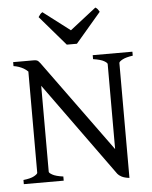

<svg xmlns="http://www.w3.org/2000/svg" viewBox="-58 -900 765 964"><g transform="rotate(-5 324.5 -418.5)"><path d="M625 -595Q590 -590 572.5 -580.5Q555 -571 555 -564V-16L496 -35V-564Q496 -570 480 -579.5Q464 -589 425 -595V-615H625ZM555 15Q530 12 516 4.5Q502 -3 496 -11L116 -537Q97 -565 74 -578Q51 -591 24 -595V-615H128Q143 -615 150 -609Q157 -603 175 -577L497 -134Q504 -124 517.5 -106Q531 -88 543 -73.5Q555 -59 555 -59ZM24 0V-21Q61 -25 78.5 -35Q96 -45 96 -51V-584L154 -597V-51Q154 -45 171 -35.5Q188 -26 225 -21V0ZM351 -679H300L171 -829Q178 -839 181 -843Q184 -847 192 -852L327 -749L459 -852Q467 -847 470 -843Q473 -839 479 -829Z"/></g></svg>

Font: ChillKai
Style: Regular
Weight: 400
Designer: ChillType
Foundry: 寒蝉字型
Version: Version 2.000